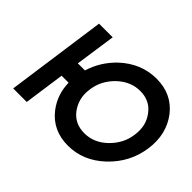

<svg xmlns="http://www.w3.org/2000/svg" viewBox="-141 -980 1262 1262"><g transform="rotate(45 490.5 -349.0)"><path d="M673 -578Q762 -578 812 -511Q838 -477 847.5 -437Q857 -397 850 -349Q844 -302 823 -262Q802 -222 767 -188Q697 -121 609 -121Q519 -121 469 -188Q444 -222 434 -262Q424 -302 431 -349Q437 -397 458 -437Q479 -477 514 -511Q585 -578 673 -578ZM692 -711Q549 -711 437 -606Q353 -525 320 -416H254L295 -699H168L70 1H196L236 -283H301Q303 -176 366 -93Q448 13 590 13Q732 13 844 -93Q956 -200 977 -349Q998 -499 916 -606Q834 -711 692 -711Z"/></g></svg>

Font: Unageo
Style: Bold-Italic
Weight: 700
Designer: Richard Sepsi
Foundry: Richard Sepsi
Version: Version 2.000